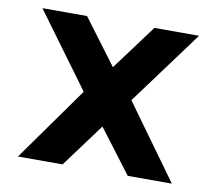

<svg xmlns="http://www.w3.org/2000/svg" viewBox="-65 -594 764 682"><g transform="rotate(10 317.5 -253.0)"><path d="M403 -253 596 14H437L318 -143L202 14H41L231 -253L35 -520H196L318 -357L439 -520H600Z"/></g></svg>

Font: SUIT ExtraBold
Style: Regular
Weight: 800
Designer: Sunn Youn; Korean Glyphs from Source Han Sans (Sandoll Communications; Soo-young Jang, Joo-yeon Kang)
Foundry: Sunn
Version: Version 1.008